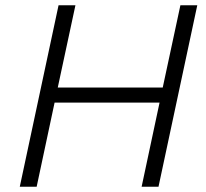

<svg xmlns="http://www.w3.org/2000/svg" viewBox="-20 -708 781 728"><path d="M55 0 202 -688H266L199 -376H597L664 -688H728L581 0H517L585 -319H187L119 0Z"/></svg>

Font: Saira Light
Style: Italic
Weight: 300
Italic angle: -12°
Designer: Hector Gatti with collaboration of the Omnibus-Type team
Foundry: Omnibus-Type
Version: Version 1.100; ttfautohint (v1.8.3)